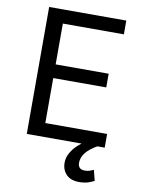

<svg xmlns="http://www.w3.org/2000/svg" viewBox="-99 -779 797 1059"><g transform="rotate(10 300.0 -250.0)"><path d="M476.1 -328.6H179.2V-76.7H525.4V0H484.4Q446.3 20.5 423.3 47.6Q400.4 74.7 400.4 106.9Q400.4 123.5 409.2 133.5Q418 143.6 438.5 143.6Q454.1 144 467 139.4Q480 134.8 487.8 130.9L502.9 189.9Q489.3 197.8 468.5 204.6Q447.8 211.4 416 211.4Q396 211.4 378.9 205.6Q361.8 199.7 349.1 188Q336.4 176.3 329.1 158.9Q321.8 141.6 321.8 118.7Q321.8 87.9 341.3 56.9Q360.8 25.9 396 0H88.9V-710.9H521V-633.8H179.2V-405.3H476.1Z"/></g></svg>

Font: Roboto Mono
Style: Regular
Weight: 400
Designer: Google
Version: Version 2.000985; 2015; ttfautohint (v1.3)